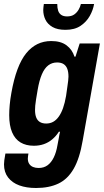

<svg xmlns="http://www.w3.org/2000/svg" viewBox="-31 -744 519 959"><path d="M149 195Q101 195 65.5 182Q30 169 9.5 142.5Q-11 116 -11 77Q-11 69 -9.5 56.5Q-8 44 -4 23H111Q110 30 109 36.5Q108 43 108 48Q108 64 115 74.5Q122 85 134 90Q146 95 162 95Q188 95 206.5 81.5Q225 68 237.5 42.5Q250 17 256 -19Q260 -36 262.5 -53Q265 -70 269 -86H263Q249 -64 230 -48Q211 -32 188 -24Q165 -16 138 -16Q99 -16 71.5 -32.5Q44 -49 29.5 -83Q15 -117 15 -169Q15 -192 17.5 -220Q20 -248 26 -281Q50 -416 99.5 -477.5Q149 -539 225 -539Q273 -539 301.5 -517.5Q330 -496 341 -461H346L367 -527H468L382 -42Q367 47 337 99Q307 151 260.5 173Q214 195 149 195ZM200 -127Q219 -127 234.5 -135.5Q250 -144 262.5 -161.5Q275 -179 284 -204.5Q293 -230 299 -265Q303 -293 305.5 -311Q308 -329 309.5 -340.5Q311 -352 311 -361Q311 -385 305 -400.5Q299 -416 286.5 -424Q274 -432 254 -432Q229 -432 210 -417.5Q191 -403 178 -372.5Q165 -342 157 -295Q152 -266 149 -247Q146 -228 145 -216.5Q144 -205 144 -195Q144 -172 150 -157Q156 -142 168.5 -134.5Q181 -127 200 -127ZM296 -595Q256 -595 231.5 -609Q207 -623 196 -645.5Q185 -668 185 -694Q185 -701 186 -708.5Q187 -716 188 -724H255Q255 -704 259.5 -690.5Q264 -677 275 -669.5Q286 -662 304 -662Q326 -662 339.5 -671.5Q353 -681 361.5 -695.5Q370 -710 373 -724H439Q434 -694 417.5 -664.5Q401 -635 371.5 -615Q342 -595 296 -595Z"/></svg>

Font: Archivo Condensed
Style: Bold Italic
Weight: 700
Width: 3
Italic angle: -10°
Designer: Hector Gatti
Foundry: Omnibus-Type
Version: Version 2.001